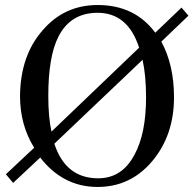

<svg xmlns="http://www.w3.org/2000/svg" viewBox="-20 -725 767 761"><path d="M726.9 -662.9 619.4 -560Q669.7 -467.4 669.7 -339.4Q669.7 -188.6 582.9 -85.7Q497.1 16 366.9 16Q229.7 16 139.4 -100.6L32 0L3.4 -34.3L115.4 -139.4Q59.4 -229.7 59.4 -344Q60.6 -505.1 149.7 -605.7Q235.4 -705.1 366.9 -705.1Q514.3 -705.1 595.4 -595.4L699.4 -694.9ZM531.4 -536Q486.9 -674.3 366.9 -674.3Q259.4 -674.3 211.4 -579.4Q171.4 -500.6 171.4 -344Q171.4 -261.7 184 -203.4ZM558.9 -339.4Q558.9 -381.7 555.4 -418.9Q552 -456 545.1 -488L195.4 -155.4Q240 -18.3 369.1 -18.3Q464 -18.3 513.1 -112Q558.9 -195.4 558.9 -339.4Z"/></svg>

Font: t
Style: Regular
Weight: 400
Designer: Takis Katsoulidis and George D. Matthiopoulos
Foundry: Takis Katsoulidis and George D. Matthiopoulos
Version: Version 1.0 ; ttfautohint (v1.8.1)